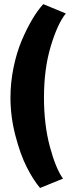

<svg xmlns="http://www.w3.org/2000/svg" viewBox="-20 -722 382 954"><path d="M179 212Q144.5 171 112.8 108.2Q81 45.5 56.5 -48.5Q32 -142.5 32 -237.5Q32 -311.5 47.2 -386Q62.5 -460.5 87.5 -519.8Q112.5 -579 139.8 -625Q167 -671 195 -701.5L307 -655Q266 -604.5 232.2 -492.2Q198.5 -380 198.5 -237.5Q198.5 -102 227.8 6.8Q257 115.5 293 165.5Z"/></svg>

Font: League Spartan Black
Style: Regular
Weight: 900
Foundry: The League of Moveable Type
Version: Version 2.002